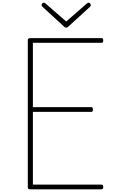

<svg xmlns="http://www.w3.org/2000/svg" viewBox="-20 -1410 852 1430"><path d="M206 0Q196 0 191.5 -3.5Q187 -7 187 -15V-1111Q187 -1119 192 -1122.5Q197 -1126 207 -1126H737Q742 -1126 745.5 -1122Q749 -1118 749 -1109Q749 -1099 745.5 -1095Q742 -1091 737 -1091H225V-612H661Q666 -612 669 -608Q672 -604 672 -595Q672 -585 669 -581Q666 -577 661 -577H225V-35H737Q742 -35 745.5 -31Q749 -27 749 -18Q749 -8 745.5 -4Q742 0 737 0ZM640 -1390Q646 -1390 651 -1384.5Q656 -1379 656 -1371Q656 -1368 655 -1365.5Q654 -1363 651 -1360L489 -1212Q484 -1207 480.5 -1205.5Q477 -1204 473 -1204Q469 -1204 465.5 -1205.5Q462 -1207 457 -1212L295 -1361Q293 -1364 291.5 -1367Q290 -1370 290 -1372Q290 -1380 295.5 -1385Q301 -1390 307 -1390Q311 -1390 313.5 -1388Q316 -1386 319 -1384L473 -1250L627 -1384Q630 -1386 633 -1388Q636 -1390 640 -1390Z"/></svg>

Font: Playwrite BR Thin
Style: Regular
Weight: 250
Version: Version 1.003